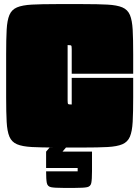

<svg xmlns="http://www.w3.org/2000/svg" viewBox="-20 -720 680 937"><path d="M385 -700Q458 -700 504.5 -697.5Q551 -695 577 -684Q603 -673 614 -647Q625 -621 627.5 -575Q630 -529 630 -455V-360H330V-480Q330 -495 327.5 -497.5Q325 -500 310 -500V-230Q310 -215 312.5 -212.5Q315 -210 330 -210V-340H630V-245Q630 -172 627.5 -125.5Q625 -79 614 -53Q603 -27 577 -16Q551 -5 505 -2.5Q459 0 385 0H255Q182 0 135.5 -2.5Q89 -5 63 -16Q37 -27 26 -53Q15 -79 12.5 -125.5Q10 -172 10 -245V-455Q10 -529 12.5 -575Q15 -621 26 -647Q37 -673 63 -684Q89 -695 135.5 -697.5Q182 -700 255 -700ZM429 20V115Q429 156 425.5 173Q422 190 405 193.5Q388 197 347 197H287Q246 197 229 193.5Q212 190 208.5 173Q205 156 205 116H359V100H205V20L222 0H302L285 20Z"/></svg>

Font: Badeen Display
Style: Regular
Weight: 400
Version: Version 1.000; ttfautohint (v1.8.4.7-5d5b)